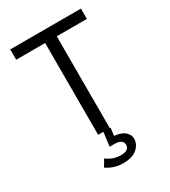

<svg xmlns="http://www.w3.org/2000/svg" viewBox="-199 -721 898 1016"><g transform="rotate(-30 250.0 -213.5)"><path d="M208 0V-561H31V-624H463V-561H279V0ZM247 197Q194 197 148 166L173 124Q211 154 260 154Q310 154 310 118Q310 102 296 93.5Q282 85 259 85H229L240 0H284L278 47Q322 51 342.5 70Q363 89 363 112Q363 146 334.5 171.5Q306 197 247 197Z"/></g></svg>

Font: Ligconsolata
Style: Regular
Weight: 400
Monospace: yes
Designer: Raph Levien, Cyreal, Brenton Simpson
Foundry: Raph Levien, Cyreal, Google
Version: Version 3.001; ttfautohint (v1.8.2.53-6de2)